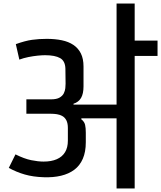

<svg xmlns="http://www.w3.org/2000/svg" viewBox="-20 -1072 916 1092"><path d="M643 -810V-1052H746V-810ZM70 -821Q123 -840 162 -845.5Q201 -851 246 -851Q293 -851 331.5 -843Q370 -835 397.5 -816.5Q425 -798 440 -768Q455 -738 455 -694V-581Q455 -539 441 -515Q427 -491 398 -482V-477H643V-841H876V-754H746V0H643V-399Q622 -399 596 -399Q570 -399 542.5 -399Q515 -399 489 -399Q463 -399 443 -399L442 -394Q460 -380 464 -362Q468 -344 468 -318V-263Q468 -208 451 -169Q434 -130 402.5 -106.5Q371 -83 327 -72.5Q283 -62 228 -64Q168 -66 121 -79.5Q74 -93 30 -117L68 -194Q118 -169 157.5 -161Q197 -153 228 -153Q272 -153 303 -166.5Q334 -180 350 -206.5Q366 -233 366 -272V-344Q366 -371 357.5 -387.5Q349 -404 334.5 -412Q320 -420 303.5 -422.5Q287 -425 270 -425H130V-507H270Q302 -507 319 -517Q336 -527 343 -541.5Q350 -556 351.5 -570.5Q353 -585 353 -596L352 -681Q351 -725 322 -741.5Q293 -758 236 -758Q219 -758 194 -755.5Q169 -753 141.5 -747.5Q114 -742 90 -733Z"/></svg>

Font: Matangi SemiBold
Style: Regular
Weight: 600
Designer: Prashant Pant
Foundry: The Graphic Ant
Version: Version 3.002